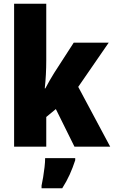

<svg xmlns="http://www.w3.org/2000/svg" viewBox="-20 -831 606 1021"><path d="M226 -510Q226 -473 224 -434.5Q222 -396 218 -361H221Q232 -382 245 -404.5Q258 -427 268 -443L372 -604H558L396 -369L566 -51H376L277 -251L226 -209V-51H55V-811H226ZM380 21Q367 61 350.5 97.5Q334 134 311 170H201V156Q205 138 209.5 111Q214 84 217 57Q220 30 220 10H380Z"/></svg>

Font: Noto Sans Tamil UI Condensed Black
Style: Regular
Weight: 900
Width: 3
Designer: Jelle Bosma - Monotype Design Team
Foundry: Monotype Imaging Inc.
Version: Version 2.004; ttfautohint (v1.8.4.7-5d5b)